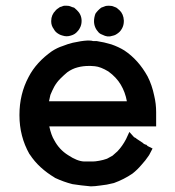

<svg xmlns="http://www.w3.org/2000/svg" viewBox="-20 -658 618 679"><path d="M215.8 -637.7Q224.6 -637.7 229.5 -635.3Q234.4 -632.8 242.2 -630.9L252 -622.1Q268.6 -606.4 268.6 -584Q268.6 -569.3 261.7 -557.6Q258.8 -551.8 253.9 -546.9Q245.1 -536.1 230.5 -532.2Q215.8 -527.3 201.2 -532.2Q188.5 -535.2 177.7 -544.9Q172.9 -549.8 169.9 -555.7Q161.1 -567.4 161.1 -582Q161.1 -584 161.1 -584Q161.1 -605.5 176.8 -621.1Q180.7 -626 187.5 -629.9Q191.4 -633.8 198.2 -634.8Q204.1 -637.7 207.5 -637.7Q210.9 -637.7 211.9 -637.7H214.8ZM365.2 -529.3H364.3H361.3H359.4Q349.6 -531.2 346.7 -533.2Q335 -537.1 329.1 -543Q312.5 -560.5 312.5 -583Q312.5 -595.7 317.4 -609.4Q325.2 -621.1 337.9 -630.9Q347.7 -634.8 353.5 -636.7Q357.4 -637.7 365.2 -637.7Q376 -637.7 381.8 -634.8L389.6 -631.8L391.6 -630.9L402.3 -622.1Q417 -608.4 418 -585V-584Q418 -568.4 411.1 -556.6Q407.2 -549.8 403.3 -545.9Q399.4 -542 393.6 -538.1Q386.7 -533.2 380.9 -532.2Q375 -531.2 369.1 -529.3H367.2H366.2ZM532.2 -244.1V-240.2V-234.4V-229.5V-210.9H154.3Q161.1 -179.7 171.9 -162.1Q189.5 -128.9 220.7 -109.4Q252.9 -87.9 277.3 -86.9Q300.8 -86.9 308.6 -86.9Q316.4 -86.9 330.6 -89.4Q344.7 -91.8 358.4 -96.7Q368.2 -101.6 377.9 -107.4Q386.7 -115.2 395.5 -123Q413.1 -141.6 425.8 -166L437.5 -191.4L454.1 -172.9Q457 -171.9 460 -169.9Q462.9 -167 467.8 -164.1Q479.5 -156.2 483.4 -153.8Q487.3 -151.4 488.3 -149.4L495.1 -146.5H497.1Q500 -143.6 502 -141.6L519.5 -132.8Q509.8 -113.3 508.3 -111.3Q506.8 -109.4 505.9 -107.4Q494.1 -89.8 480.5 -75.2Q465.8 -57.6 448.2 -43.9Q418 -23.4 382.8 -10.7Q356.4 -3.9 335 -2Q314.5 1 301.8 1H300.8Q266.6 -2 236.3 -6.8Q205.1 -14.6 173.8 -29.3L172.9 -30.3Q146.5 -45.9 124 -66.4Q101.6 -86.9 85 -112.3L84 -113.3Q48.8 -175.8 48.8 -250V-252Q48.8 -325.2 81.1 -385.7Q94.7 -412.1 115.7 -435.1Q136.7 -458 163.1 -476.6Q182.6 -489.3 201.2 -495.1Q220.7 -502.9 237.3 -506.8Q268.6 -513.7 288.1 -514.6H295.9Q303.7 -514.6 309.6 -512.7H321.3H322.3Q348.6 -508.8 374 -501Q399.4 -492.2 419.9 -479.5Q469.7 -446.3 502 -387.7Q517.6 -357.4 525.4 -319.3Q532.2 -291 532.2 -261.7Q532.2 -252.9 532.2 -246.1ZM153.3 -299.8H428.7Q422.9 -332 407.2 -358.4Q391.6 -384.8 363.3 -405.3Q335.9 -421.9 315.4 -423.8Q303.7 -424.8 300.8 -424.8Q297.9 -424.8 296.4 -424.8Q294.9 -424.8 293.9 -424.8Q273.4 -424.8 254.9 -419.9Q235.4 -415 217.8 -402.3Q206.1 -392.6 193.4 -379.9Q180.7 -367.2 171.9 -351.6Q164.1 -336.9 158.2 -322.3Q155.3 -310.5 153.3 -299.8Z"/></svg>

Font: LeFont
Style: Default
Weight: 400
Designer: Leryon MEDIA
Version: Version 1.0